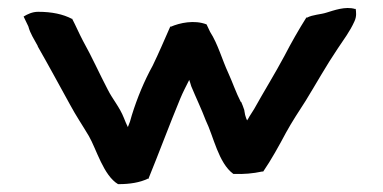

<svg xmlns="http://www.w3.org/2000/svg" viewBox="-20 -476 973 488"><path d="M40 -434 52 -409C57 -390 67 -376 76 -359V-358C104 -309 131 -259 158 -210C173 -182 190 -157 206 -130C225 -97 243 -30 280 -8H283C309 -8 336 -12 356 -22L357 -21C384 -87 411 -160 438 -225C445 -242 453 -257 461 -273C461 -273 462 -269 463 -267L466 -257C478 -228 492 -199 503 -170C523 -129 535 -62 573 -34H576C599 -33 623 -35 646 -40H649C669 -69 690 -107 707 -139C723 -168 739 -192 757 -220C784 -264 809 -309 838 -352C853 -375 869 -395 881 -422C887 -435 885 -446 884 -454L883 -453C858 -461 827 -449 810 -444C795 -439 775 -439 760 -431L759 -432C740 -402 720 -367 703 -334C679 -289 651 -244 626 -199L614 -180C612 -176 610 -173 608 -170C606 -174 605 -177 603 -184L601 -195V-196C598 -205 596 -210 593 -217H592C580 -240 571 -267 560 -291C545 -323 534 -364 514 -395L505 -414C474 -426 437 -418 414 -408L413 -409C398 -375 384 -342 368 -309C347 -271 329 -228 315 -183C312 -171 309 -162 305 -153C302 -159 298 -168 295 -176C284 -204 266 -224 254 -248C232 -290 214 -331 191 -372C180 -393 173 -410 163 -429V-428C140 -440 112 -446 77 -446C62 -446 50 -440 40 -434Z"/></svg>

Font: Hussar Pisanka
Style: Sbd
Weight: 600
Designer: Robert Jablonski
Foundry: Cannot Into Space Fonts
Version: Version 1.070